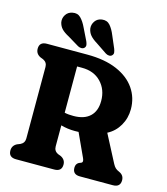

<svg xmlns="http://www.w3.org/2000/svg" viewBox="-131 -1022 978 1124"><g transform="rotate(15 357.5 -460.5)"><path d="M646 -457Q646 -402.5 619.8 -357.2Q593.5 -312 548 -288.5L634.5 -122.5Q642.5 -107.5 650.8 -99.8Q659 -92 675.5 -85Q704 -72 704 -41.5Q704 0 658.5 0H459Q415 0 415 -41.5Q415 -64 432.5 -74L447.5 -80Q459.5 -86 449.5 -108L384.5 -249.5Q373.5 -249 361 -249Q339 -249 317.5 -252Q296 -255 277 -260.5V-133.5Q277 -105.5 301 -93.5L320.5 -86Q349 -71.5 349 -41.5Q349 0 303.5 0H72.5Q27 0 27 -41.5Q27 -71.5 55 -86L74 -93.5Q99 -105.5 99 -133.5V-566.5Q99 -594.5 74 -606.5L55 -614Q27 -628.5 27 -658.5Q27 -700 72.5 -700H317Q424 -700 497.2 -668.2Q570.5 -636.5 608.2 -581.5Q646 -526.5 646 -457ZM277 -617.5V-337Q290.5 -334 304 -333Q317.5 -332 331 -332Q396 -332 430.8 -364.8Q465.5 -397.5 465.5 -458.5Q465.5 -527.5 422.5 -572.5Q379.5 -617.5 307 -617.5ZM428.5 -847 460 -773.5Q464.5 -761.5 465.5 -751.8Q466.5 -742 458.5 -734Q451.5 -727 440.5 -727.5Q429.5 -728 419.5 -734.5L353.5 -779Q325.5 -796 311.5 -813Q297.5 -830 294 -852.5Q291.5 -876.5 305.8 -896.8Q320 -917 346.5 -920.5Q377.5 -924.5 396 -903.2Q414.5 -882 428.5 -847ZM255 -847 290.5 -774.5Q295.5 -763.5 297 -753.5Q298.5 -743.5 291.5 -735.5Q284.5 -728 273.8 -727.8Q263 -727.5 252.5 -733L184.5 -774Q155 -789.5 140.2 -805.2Q125.5 -821 120.5 -843.5Q116.5 -867.5 129.8 -888.5Q143 -909.5 169 -914.5Q199.5 -921 219.2 -901.2Q239 -881.5 255 -847Z"/></g></svg>

Font: Fraunces 144pt S100
Style: Bold
Weight: 700
Version: Version 1.000; ttfautohint (v1.8.3)